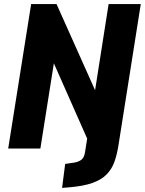

<svg xmlns="http://www.w3.org/2000/svg" viewBox="-20 -725 707 937"><path d="M283 192 298 75 339 69Q361 66 376 55.5Q391 45 395 17L415 -109L426 -2L223 -461H250L177 0H20L132 -705H256L464 -240H437L510 -705H667L557 -9Q550 33 537.5 67Q525 101 500 126.5Q475 152 432 167.5Q389 183 320 189Z"/></svg>

Font: Nunito Sans 10pt Condensed Black
Style: Italic
Weight: 900
Width: 3
Italic angle: -9°
Designer: Vernon Adams
Foundry: Vernon Adams
Version: Version 3.101;gftools[0.9.27]